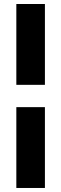

<svg xmlns="http://www.w3.org/2000/svg" viewBox="-20 -727 305 958"><path d="M61.5 -303.7V-707H204.1V-303.7ZM61.5 210.9V-192.4H204.1V210.9Z"/></svg>

Font: Wanted Sans ExtraBold
Style: Regular
Weight: 800
Designer: Original Design by Kil Hyung-jin and Kang Hanbin, Wanted Lab, Inc; Hangeul from Source Han Sans by Jang Soo-young and Ka
Foundry: Wanted Lab, Inc.
Version: Version 1.003